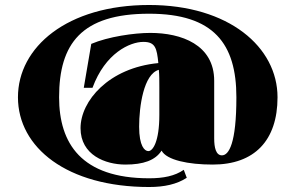

<svg xmlns="http://www.w3.org/2000/svg" viewBox="-20 -645 1185 770"><path d="M578 105C639 105 689 94 729 68L717 36C681 61 635 70 578 70C306 70 217 -70 217 -255C217 -469 306 -590 578 -590C838 -590 928 -469 928 -255C928 -70 898 -22 870 -22C846 -22 839 -53 839 -90V-321C839 -466 707 -513 583 -513C518 -513 414 -498 346 -469L316 -293H351C402 -432 501 -477 555 -477C603 -477 609 -452 615 -392C416 -373 303 -240 303 -131C303 -23 403 15 483 15C555 15 603 -2 628 -41C648 -3 735 15 833 15C1000 15 1093 -81 1093 -255C1093 -456 898 -625 578 -625C249 -625 52 -456 52 -255C52 -53 249 105 578 105ZM575 -39C560 -39 538 -59 538 -137C538 -218 556 -348 617 -365C619 -345 619 -322 619 -296V-184C619 -77 593 -39 575 -39Z"/></svg>

Font: Sprat Condensed Black
Style: Regular
Weight: 900
Designer: Ethan Nakache
Foundry: Collletttivo
Version: Version 2.000;Glyphs 3.2 (3217)